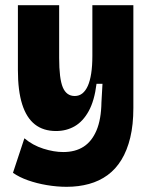

<svg xmlns="http://www.w3.org/2000/svg" viewBox="-20 -548 587 740"><path d="M237 172Q200 172 161 165.5Q122 159 88 147Q54 135 30 118L74 -15Q106 12 147 25Q188 38 224 38Q270 38 302 17.5Q334 -3 352 -45.5Q370 -88 371 -154L375 -225H352Q344 -160 322 -120Q300 -80 268 -61.5Q236 -43 196 -43Q147 -43 114.5 -68.5Q82 -94 65.5 -146Q49 -198 49 -278V-528H208V-325Q208 -245 222 -211.5Q236 -178 268 -178Q285 -178 297.5 -188Q310 -198 318.5 -217Q327 -236 331.5 -265Q336 -294 336 -333V-528H494V-132Q494 -67 482 -17.5Q470 32 448 68Q426 104 394.5 127Q363 150 323 161Q283 172 237 172Z"/></svg>

Font: Bricolage Grotesque SemiCondensed ExtraBold
Style: Regular
Weight: 800
Width: 4
Designer: Mathieu Triay
Foundry: Atelier Triay
Version: Version 1.001;gftools[0.9.33.dev8+g029e19f]